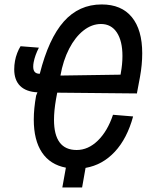

<svg xmlns="http://www.w3.org/2000/svg" viewBox="-20 -753 660 864"><path d="M522.5 -417 524 -426.5Q531 -464.5 531 -501Q531 -568.5 505.8 -606.8Q480.5 -645 434.5 -645Q393 -645 355.8 -615.8Q318.5 -586.5 291.2 -533.8Q264 -481 252 -413ZM72.5 -545 155 -538.5Q137.5 -504.5 131.5 -473Q129.5 -463 129.5 -453Q129.5 -436.5 136.8 -428.8Q144 -421 159 -421Q199 -579.5 267.2 -656.2Q335.5 -733 437.5 -733Q526.5 -733 573.2 -676Q620 -619 620 -513Q620 -462 610 -407Q600.5 -359.5 596 -332.5L237.5 -336L232 -306.5Q223 -254 223 -214Q223 -78 325 -78Q377 -78 420.5 -120.5Q464 -163 488.5 -236.5L579 -229Q552 -129.5 496.5 -70Q441 -10.5 365 2.5L349.5 90.5H260.5L276.5 1.5Q205.5 -12 168.8 -67Q132 -122 132 -215Q132 -264 142.5 -322.5L148.5 -337.5Q97.5 -340 70.8 -366.2Q44 -392.5 44 -441Q44 -460 47.5 -479Q50.5 -496.5 57.5 -514.5Q64.5 -532.5 72.5 -545Z"/></svg>

Font: JuliaMono Medium
Style: Italic
Weight: 500
Italic angle: -9°
Monospace: yes
Designer: cormullion
Foundry: corm
Version: Version 0.054; ttfautohint (v1.8.4)